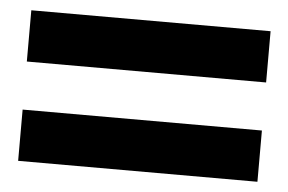

<svg xmlns="http://www.w3.org/2000/svg" viewBox="-36 -494 665 443"><g transform="rotate(5 297.0 -272.5)"><path d="M574.2 -446.8V-328.1H20V-446.8ZM574.2 -216.8V-98.1H20V-216.8Z"/></g></svg>

Font: Stilu SemiBold
Style: Regular
Weight: 600
Designer: Genilson Lima Santos
Foundry: Genilson Lima Santos
Version: Version 1.200;PS 001.200;hotconv 1.0.88;makeotf.lib2.5.64775